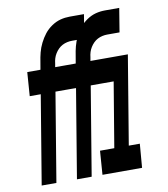

<svg xmlns="http://www.w3.org/2000/svg" viewBox="-82 -805 765 874"><g transform="rotate(-10 300.0 -367.5)"><path d="M108 0H40L108 -410H57L65 -520H126L132 -555Q135 -576 140.5 -597.5Q146 -619 156.5 -640Q167 -661 181 -679Q195 -697 215 -710.5Q235 -724 256 -729.5Q277 -735 299 -735H365L347 -625H290Q279 -625 267.5 -622.5Q256 -620 245.5 -614.5Q235 -609 226.5 -600.5Q218 -592 211.5 -581.5Q205 -571 201.5 -559.5Q198 -548 197 -537L194 -520H308L299 -410H176ZM271 0H203L271 -410H220L228 -520H289L295 -555Q298 -576 303.5 -597.5Q309 -619 319.5 -640Q330 -661 344 -679Q358 -697 378 -710.5Q398 -724 419 -729.5Q440 -735 462 -735H528L510 -625H453Q442 -625 430.5 -622.5Q419 -620 408.5 -614.5Q398 -609 389.5 -600.5Q381 -592 374.5 -581.5Q368 -571 364.5 -559.5Q361 -548 360 -537L357 -520H471L462 -410H339ZM321 0 329 -110H395L445 -410H394L403 -520H530L462 -110H513L504 0Z"/></g></svg>

Font: Iosevka XBd Ex Obl
Style: Regular
Weight: 800
Width: 7
Italic angle: -9°
Monospace: yes
Designer: Belleve Invis
Foundry: Belleve Invis
Version: Version 32.5.0; ttfautohint (v1.8.4)